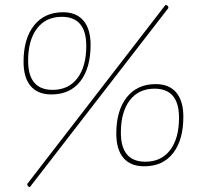

<svg xmlns="http://www.w3.org/2000/svg" viewBox="-20 -689 839 799"><path d="M669 -669 679 -664 681 -656 104 90 96 86 93 77ZM242 -638Q298 -638 327.5 -603Q357 -568 357 -502Q357 -406 314.5 -351Q272 -296 194 -296Q137 -296 107.5 -331Q78 -366 78 -432Q78 -528 121.5 -583Q165 -638 242 -638ZM237 -619Q171 -619 134 -570.5Q97 -522 97 -436Q97 -315 199 -315Q265 -315 302 -363.5Q339 -412 339 -498Q339 -619 237 -619ZM628 -339Q684 -339 713.5 -304Q743 -269 743 -203Q743 -107 700.5 -52Q658 3 580 3Q523 3 493.5 -32Q464 -67 464 -133Q464 -229 507.5 -284Q551 -339 628 -339ZM623 -320Q557 -320 520 -271.5Q483 -223 483 -137Q483 -16 585 -16Q651 -16 688 -64.5Q725 -113 725 -199Q725 -320 623 -320Z"/></svg>

Font: Alegreya Sans Thin
Style: Italic
Weight: 100
Italic angle: -7°
Designer: Juan Pablo del Peral
Foundry: Huerta Tipografica
Version: Version 2.007